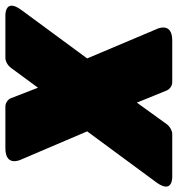

<svg xmlns="http://www.w3.org/2000/svg" viewBox="-28 -612 644 695"><g transform="rotate(-90 293.5 -264.0)"><path d="M324 -448 286 -546C282 -556 270 -566 256 -566H105C35 -566 64 -509 64 -509L166 -270L-19 -19C-63 42 4 38 4 38H156C168 38 183 30 192 18L270 -90L314 18C318 28 330 38 344 38H495C565 38 536 -19 536 -19L430 -270L606 -509C650 -570 583 -566 583 -566H432C420 -566 405 -558 396 -546Z"/></g></svg>

Font: Asimov Print
Style: EIt
Weight: 500
Designer: Google
Version: Version 2.000980; 2014